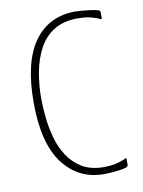

<svg xmlns="http://www.w3.org/2000/svg" viewBox="-80 -736 596 801"><g transform="rotate(-10 218.5 -335.5)"><path d="M399 -12Q399 -6 391 -2Q378 2 359 4.5Q340 7 322.5 8Q305 9 295 9Q188 9 123 -77Q58 -163 58 -335Q58 -508 120.5 -594Q183 -680 295 -680Q305 -680 322.5 -678.5Q340 -677 359 -674.5Q378 -672 391 -668Q396 -667 397.5 -664Q399 -661 399 -658V-636Q399 -628 394 -630Q384 -636 359.5 -643Q335 -650 300 -650Q239 -650 198.5 -624.5Q158 -599 135 -555.5Q112 -512 102 -458.5Q92 -405 92 -349Q92 -312 96.5 -267.5Q101 -223 113 -179.5Q125 -136 148.5 -100Q172 -64 209 -42Q246 -20 300 -20Q335 -20 359.5 -27Q384 -34 394 -40Q397 -42 398 -40Q399 -38 399 -34Z"/></g></svg>

Font: Glory Thin Thin
Style: Regular
Weight: 250
Version: Version 1.011